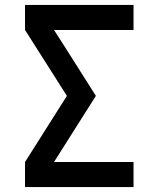

<svg xmlns="http://www.w3.org/2000/svg" viewBox="-20 -755 640 775"><path d="M81 0V-101L250 -368L81 -634V-735H519V-634H198L241 -567L367 -368L198 -101H519V0Z"/></svg>

Font: Iosevka Custom Extended
Style: Bold
Weight: 700
Width: 7
Monospace: yes
Designer: Belleve Invis
Foundry: Belleve Invis
Version: Version 11.2.4; ttfautohint (v1.8.4)